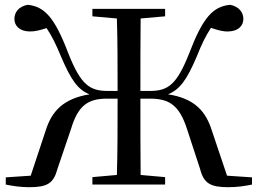

<svg xmlns="http://www.w3.org/2000/svg" viewBox="-20 -769 1073 800"><path d="M219 -64 276 -232C305 -328 345 -358 426 -358H470C470 -241 470 -138 467 -40L365 -31V0H668V-31L566 -40C565 -139 565 -241 565 -358H606C687 -358 728 -328 759 -232L814 -64C829 -5 857 11 931 11C969 11 1001 6 1030 0V-30L926 -37L863 -224C838 -305 791 -359 680 -376C729 -396 758 -435 800 -534C821 -587 837 -619 859 -653C888 -643 910 -637 932 -638C973 -639 994 -662 994 -690C994 -718 975 -742 939 -749C867 -742 825 -696 768 -546C716 -415 680 -390 603 -390H565C565 -499 565 -597 566 -692L668 -701V-732H365V-701L467 -692C470 -596 470 -498 470 -390H430C354 -390 317 -415 265 -546C208 -696 166 -742 95 -749C58 -742 40 -718 40 -690C40 -662 61 -639 102 -638C123 -637 147 -643 174 -652C196 -619 212 -587 234 -534C276 -435 305 -395 353 -376C243 -358 195 -305 170 -224L108 -37L4 -30V0C33 6 65 11 102 11C177 11 203 -5 219 -64Z"/></svg>

Font: Noto Serif HK Medium
Style: Regular
Weight: 500
Designer: Ryoko NISHIZUKA 西塚涼子 (kana & ideographs); Frank Grießhammer (Latin, Greek & Cyrillic); Wenlong ZHANG 张文龙 (bopomofo); San
Foundry: Adobe
Version: Version 2.001;hotconv 1.1.0;makeotfexe 2.6.0